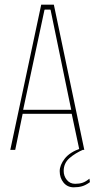

<svg xmlns="http://www.w3.org/2000/svg" viewBox="-20 -640 406 820"><path d="M24 0 156 -620H210L340 0H319L285 -160L292 -154H72L78 -160L45 0ZM78 -167 75 -171H289L285 -167L196 -598L194 -599H172L170 -598ZM295 160Q268 160 251.5 140Q235 120 235 91Q235 65 256.5 37.5Q278 10 324 -6L338 -2Q301 14 276.5 35.5Q252 57 252 90Q252 112 265.5 128.5Q279 145 301 145Q319 145 332.5 140.5Q346 136 362 123L364 138Q346 151 330.5 155.5Q315 160 295 160Z"/></svg>

Font: Smooch Sans Thin
Style: Regular
Weight: 100
Designer: Robert E. Leuschke
Foundry: Robert E. Leuschke
Version: Version 1.010